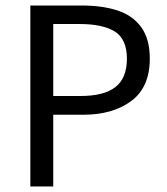

<svg xmlns="http://www.w3.org/2000/svg" viewBox="-20 -676 606 696"><path d="M90 0V-656H277Q351 -656 406 -638Q461 -620 492 -577.5Q523 -535 523 -463Q523 -360 456 -310Q389 -260 281 -260H173V0ZM173 -328H271Q357 -328 398.5 -360.5Q440 -393 440 -463Q440 -534 396.5 -561.5Q353 -589 267 -589H173Z"/></svg>

Font: .
Style: 
Weight: 400
Designer: Paul D. Hunt, Dalton Maag
Foundry: Dalton Maag Ltd
Version: Version 1.200